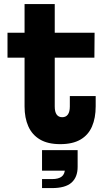

<svg xmlns="http://www.w3.org/2000/svg" viewBox="-20 -716 536 967"><path d="M255.7 -179.7Q255.7 -152.4 265.4 -139Q275 -125.7 293.3 -125.7Q312.2 -125.7 321.9 -139.4Q331.7 -153 331.7 -179.7V-232H461.9V-180.7Q461.9 -121.6 443.3 -78.8Q424.8 -36 385.3 -13Q345.9 10 283.4 10Q220.9 10 181.3 -13.5Q141.6 -37 122.7 -79.6Q103.7 -122.1 103.7 -179.7L103.7 -425.7H17.8V-551.2H103.7V-695.6H255.7V-551.2H456.4L455.4 -425.7H255.7ZM191.7 40.3H371V117.7L322.9 143.5H191.7ZM307.2 84 371 79.5V124.5Q371 176.5 340 203.9Q309.1 231.3 241.3 231.3H191.7V186H241.3Q275.5 186 291.4 172.8Q307.2 159.7 307.2 132.4Z"/></svg>

Font: Hepta Slab ExtraLight
Style: Regular
Weight: 200
Designer: Michael LaGattuta
Foundry: Michael LaGattuta
Version: Version 1.100